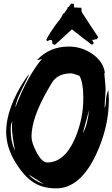

<svg xmlns="http://www.w3.org/2000/svg" viewBox="-20 -1006 621 1060"><path d="M558 -408Q563 -421 564 -438Q566 -467 566 -467Q568 -482 578 -511Q581 -473 581 -455Q581 -304 510 -152Q422 34 290 34Q213 34 159 -3Q112 -35 68 -105Q14 -191 14 -279Q14 -355 53 -448Q88 -529 141 -599Q134 -577 98 -507Q69 -450 64 -411Q131 -586 212 -681Q201 -676 184 -674Q253 -749 360 -749Q428 -749 486 -711Q548 -670 559 -606L556 -600Q557 -586 560 -556.5Q563 -527 563 -512Q563 -498 560.5 -468Q558 -438 558 -422ZM419 -587Q383 -601 373 -601Q307 -601 274 -560Q267 -551 243 -509Q154 -354 154 -252Q154 -218 181 -167Q211 -109 241 -109Q337 -109 395 -244Q440 -351 440 -463Q440 -550 419 -587ZM472 -400Q461 -357 437 -270Q463 -313 472 -400ZM63 -174Q46 -259 46 -305Q46 -321 48 -336Q39 -323 39 -289Q39 -224 63 -174ZM223 11 139 -42Q166 -9 223 11ZM328 -931 332 -930 352 -958 354 -967H359L373 -986L388 -984L389 -965L429 -963L431 -940Q445 -917 475 -872Q487 -855 522 -801L514 -789L511 -790Q508 -790 501 -787Q495 -785 491 -787L490 -783Q490 -779 497 -771Q497 -760 486 -760Q449 -787 377 -844Q318 -791 283 -758L270 -764Q268 -771 267 -784Q265 -785 261 -785Q249 -785 243 -779Q237 -780 236 -788Q256 -826 285 -866Q297 -881 310 -898Q323 -915 328 -931Z"/></svg>

Font: Ode an Erik AH
Style: Regular
Weight: 400
Designer: Andreas Höfeld
Foundry: Fontgrube AH
Version: Version 2.00